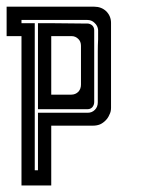

<svg xmlns="http://www.w3.org/2000/svg" viewBox="-20 -864 476 580"><path d="M315.4 -794.9Q315.4 -794.9 315.4 -781.2Q315.4 -768.6 315.4 -754.9Q315.4 -754.9 315.4 -746.1Q315.4 -736.3 315.4 -680.7Q315.4 -656.2 315.4 -622.1Q315.4 -586.9 315.4 -538.1Q315.4 -526.4 310.5 -517.6Q306.6 -507.8 298.8 -500Q291 -492.2 282.2 -488.3Q272.5 -484.4 260.7 -484.4Q260.7 -484.4 218.8 -484.4Q176.8 -484.4 134.8 -484.4Q134.8 -484.4 134.8 -455.1Q134.8 -426.8 134.8 -388.7Q134.8 -369.1 134.8 -349.6Q134.8 -330.1 134.8 -313.5Q134.8 -310.5 134.8 -308.6Q134.8 -306.6 134.8 -303.7Q134.8 -303.7 122.1 -303.7Q115.2 -303.7 105.5 -303.7Q75.2 -303.7 44.9 -303.7Q44.9 -303.7 44.9 -333Q44.9 -361.3 44.9 -398.4Q44.9 -418 44.9 -438.5Q44.9 -458 44.9 -474.6Q44.9 -476.6 44.9 -479.5Q44.9 -481.4 44.9 -484.4Q44.9 -484.4 44.9 -515.6Q44.9 -546.9 44.9 -578.1Q44.9 -578.1 44.9 -606.4Q44.9 -635.7 44.9 -670.9Q44.9 -691.4 44.9 -710Q44.9 -729.5 44.9 -746.1Q44.9 -748 44.9 -750Q44.9 -752.9 44.9 -754.9Q44.9 -754.9 30.3 -754.9Q14.6 -754.9 0 -754.9Q0 -754.9 0 -767.6Q0 -774.4 0 -784.2Q0 -798.8 0 -813.5Q0 -829.1 0 -843.8Q0 -843.8 14.6 -843.8Q30.3 -843.8 44.9 -843.8Q44.9 -843.8 75.2 -843.8Q105.5 -843.8 134.8 -843.8Q134.8 -843.8 178.7 -843.8Q221.7 -843.8 264.6 -843.8Q286.1 -843.8 300.8 -830.1Q315.4 -815.4 315.4 -794.9ZM276.4 -753.9Q276.4 -753.9 276.4 -756.8Q276.4 -758.8 276.4 -773.4Q275.4 -786.1 265.6 -794.9Q256.8 -803.7 244.1 -803.7Q244.1 -803.7 238.3 -803.7Q232.4 -803.7 226.6 -803.7Q226.6 -803.7 197.3 -803.7Q168 -803.7 130.9 -803.7Q110.4 -803.7 90.8 -803.7Q71.3 -803.7 54.7 -803.7Q51.8 -803.7 49.8 -803.7Q46.9 -803.7 44.9 -803.7Q44.9 -803.7 44.9 -802.7Q44.9 -801.8 44.9 -800.8Q44.9 -796.9 44.9 -793.9Q44.9 -793.9 58.6 -793.9Q71.3 -793.9 85 -793.9Q85 -793.9 85 -722.7Q85 -650.4 85 -559.6Q85 -510.7 85 -461.9Q85 -413.1 85 -373Q85 -367.2 85 -361.3Q85 -355.5 85 -349.6Q85 -349.6 86.9 -349.6Q86.9 -349.6 87.9 -349.6Q91.8 -349.6 94.7 -349.6Q94.7 -349.6 94.7 -377.9Q94.7 -405.3 94.7 -441.4Q94.7 -460 94.7 -479.5Q94.7 -498 94.7 -513.7Q94.7 -516.6 94.7 -518.6Q94.7 -520.5 94.7 -523.4Q94.7 -523.4 138.7 -523.4Q182.6 -523.4 225.6 -523.4Q225.6 -523.4 228.5 -523.4Q230.5 -523.4 245.1 -523.4Q257.8 -523.4 266.6 -532.2Q275.4 -541 275.4 -554.7Q275.4 -554.7 275.4 -562.5Q275.4 -570.3 275.4 -578.1Q275.4 -578.1 273.4 -578.1Q271.5 -578.1 269.5 -578.1Q269.5 -578.1 271.5 -578.1Q273.4 -578.1 275.4 -578.1Q275.4 -578.1 275.4 -606.4Q275.4 -634.8 275.4 -670.9Q275.4 -690.4 275.4 -709Q275.4 -728.5 276.4 -745.1Q276.4 -747.1 276.4 -749Q276.4 -752 276.4 -753.9ZM264.6 -579.1Q264.6 -579.1 264.6 -576.2Q264.6 -573.2 264.6 -555.7Q264.6 -546.9 258.8 -540Q252.9 -534.2 245.1 -534.2Q245.1 -534.2 238.3 -534.2Q232.4 -534.2 225.6 -534.2Q225.6 -534.2 225.6 -532.2Q225.6 -530.3 225.6 -529.3Q225.6 -529.3 225.6 -530.3Q225.6 -532.2 225.6 -534.2Q225.6 -534.2 182.6 -534.2Q138.7 -534.2 94.7 -534.2Q94.7 -534.2 94.7 -572.3Q94.7 -574.2 94.7 -576.2Q94.7 -618.2 94.7 -670.9Q94.7 -700.2 94.7 -728.5Q94.7 -756.8 94.7 -780.3Q94.7 -784.2 94.7 -787.1Q94.7 -791 94.7 -793.9Q94.7 -793.9 138.7 -793.9Q182.6 -793 225.6 -793Q225.6 -793 225.6 -794.9Q225.6 -795.9 225.6 -797.9Q225.6 -797.9 225.6 -795.9Q225.6 -794.9 225.6 -793Q225.6 -793 228.5 -793Q230.5 -793 243.2 -793Q252 -793 258.8 -787.1Q264.6 -781.2 264.6 -772.5Q264.6 -772.5 264.6 -765.6Q264.6 -759.8 264.6 -753.9Q264.6 -753.9 264.6 -753.9Q264.6 -752.9 264.6 -752.9Q264.6 -752.9 264.6 -724.6Q264.6 -697.3 264.6 -661.1Q264.6 -641.6 264.6 -623Q264.6 -603.5 264.6 -587.9Q264.6 -585.9 264.6 -584Q264.6 -581.1 264.6 -579.1ZM224.6 -725.6Q224.6 -738.3 216.8 -746.1Q208 -754.9 196.3 -754.9Q196.3 -754.9 175.8 -754.9Q155.3 -754.9 134.8 -754.9Q134.8 -754.9 134.8 -728.5Q134.8 -727.5 134.8 -726.6Q134.8 -697.3 134.8 -662.1Q134.8 -641.6 134.8 -623Q134.8 -603.5 134.8 -586.9Q134.8 -585 134.8 -583Q134.8 -580.1 134.8 -578.1Q134.8 -578.1 138.7 -578.1Q140.6 -578.1 142.6 -578.1Q150.4 -578.1 195.3 -578.1Q208 -578.1 216.8 -586.9Q224.6 -595.7 224.6 -608.4Q224.6 -608.4 224.6 -613.3Q224.6 -618.2 224.6 -648.4Q224.6 -662.1 224.6 -680.7Q224.6 -700.2 224.6 -725.6Z"/></svg>

Font: Reach
Style: Inline
Weight: 400
Designer: Billy Harris
Version: Version 1.0